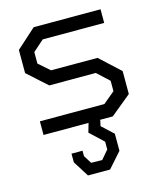

<svg xmlns="http://www.w3.org/2000/svg" viewBox="-107 -554 717 857"><g transform="rotate(-15 251.5 -125.0)"><path d="M463 -184V-78L368 0H310L304 28L357 77V156L295 226H193L147 153V113H198V138L221 175L272 176L306 136V100L244 42L256 0H48V-63H346L400 -108V-156L345 -207H130L40 -288V-395L130 -476H439V-413H155L104 -368V-315L155 -270H370Z"/></g></svg>

Font: Turret Road Medium
Style: Regular
Weight: 500
Designer: Noponies
Foundry: Noponies
Version: Version 1.001; ttfautohint (v1.8)